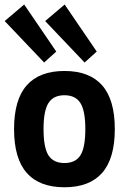

<svg xmlns="http://www.w3.org/2000/svg" viewBox="-20 -806 559 833"><path d="M259.6 6.5Q151.1 6.5 96 -55.9Q41 -118.3 41 -246Q41 -373.6 96 -435.8Q151.1 -498.1 259.6 -498.1Q368 -498.1 423.1 -435.8Q478.1 -373.6 478.1 -246Q478.1 -118.3 423.1 -55.9Q368 6.5 259.6 6.5ZM259.6 -98.7Q307.9 -98.7 329.1 -132.5Q350.2 -166.3 350.2 -246Q350.2 -325.6 328.7 -359.2Q307.3 -392.8 259.6 -392.8Q211.8 -392.8 190.4 -359.2Q168.9 -325.6 168.9 -246Q168.9 -166.3 190 -132.5Q211.2 -98.7 259.6 -98.7ZM347 -534.8 176 -714.7 260.5 -786.4 399.7 -582.3ZM171.4 -534.8 0.4 -714.7 84.9 -786.4 224.1 -582.3Z"/></svg>

Font: Anaheim
Style: Regular
Weight: 400
Designer: Vernon Adams
Foundry: Vernon Adams
Version: Version 2.001